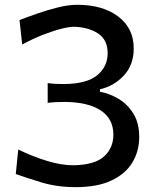

<svg xmlns="http://www.w3.org/2000/svg" viewBox="-20 -770 653 802"><path d="M296.9 11.7Q217.3 11.7 153.1 -8.1Q88.9 -27.8 45.9 -43L56.2 -145.5Q115.2 -116.7 175.8 -98.1Q236.3 -79.6 286.6 -79.6Q375.5 -81.1 414.6 -116.5Q453.6 -151.9 453.6 -207.5Q453.6 -273.9 400.9 -308.6Q348.1 -343.3 252.9 -344.2Q234.4 -344.2 216.1 -343.5Q197.8 -342.8 179.2 -340.3V-422.9Q196.3 -420.4 213.4 -419.7Q230.5 -418.9 247.1 -418.9Q343.3 -419.9 386.5 -456.1Q429.7 -492.2 429.7 -547.4Q429.7 -604 389.4 -630.4Q349.1 -656.7 287.6 -658.2Q269.5 -658.2 235.8 -649.7Q202.1 -641.1 159.7 -624.8Q117.2 -608.4 72.8 -584L61.5 -686Q91.3 -697.8 133.5 -712.6Q175.8 -727.5 220.7 -738.8Q265.6 -750 302.7 -750Q409.2 -750 473.9 -700.9Q538.6 -651.9 538.6 -567.9Q538.6 -498.5 497.1 -454.3Q455.6 -410.2 397.5 -397V-386.7Q436.5 -379.9 474.4 -357.7Q512.2 -335.4 536.9 -295.9Q561.5 -256.3 561.5 -197.8Q561.5 -138.2 532.7 -90.8Q503.9 -43.5 445.3 -15.9Q386.7 11.7 296.9 11.7Z"/></svg>

Font: Pinar Medium
Style: Regular
Weight: 500
Designer: Amin Abedi
Version: Version 3.000